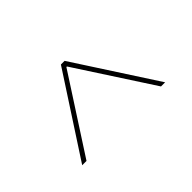

<svg xmlns="http://www.w3.org/2000/svg" viewBox="-125 -717 865 865"><g transform="rotate(45 308.0 -284.0)"><path d="M95.2 -272.5V-295.9L483.9 -547.9V-521.5L115.7 -282.2L120.6 -290V-278.3L115.7 -285.2L483.9 -46.9V-19.5Z"/></g></svg>

Font: Inter 20pt Thin
Style: Regular
Weight: 250
Version: Version 4.001;git-66647c0bb